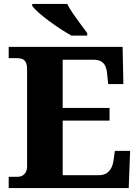

<svg xmlns="http://www.w3.org/2000/svg" viewBox="-20 -951 705 971"><path d="M24 0V-57H68Q84 -57 94.5 -63.5Q105 -70 111 -81.5Q117 -93 117 -110V-599Q117 -625 110 -637Q103 -649 91.5 -653Q80 -657 66 -657H24V-714H600L604 -526H527L522 -575Q520 -601 512.5 -617Q505 -633 490.5 -641Q476 -649 451 -649H297V-405H534V-341H297V-65H479Q503 -65 518 -74.5Q533 -84 542 -100.5Q551 -117 554 -139L561 -188H638L631 0ZM341 -771Q316 -785 286 -804.5Q256 -824 226.5 -846Q197 -868 174.5 -888Q152 -908 143 -921V-931H320Q331 -909 349.5 -882Q368 -855 387.5 -829Q407 -803 421 -784V-771Z"/></svg>

Font: Noto Serif Hebrew ExtraBold
Style: Regular
Weight: 800
Version: Version 2.003